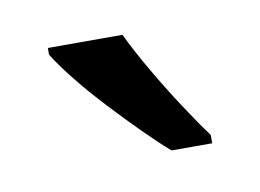

<svg xmlns="http://www.w3.org/2000/svg" viewBox="-35 -811 340 251"><g transform="rotate(-10 135.0 -686.0)"><path d="M139 -766Q150 -743 166 -715.5Q182 -688 199 -662Q216 -636 230 -617V-606H176Q161 -619 141.5 -638.5Q122 -658 102 -679.5Q82 -701 66 -721Q50 -741 40 -757V-766Z"/></g></svg>

Font: Noto Sans Condensed
Style: Regular
Weight: 400
Width: 3
Version: Version 2.013